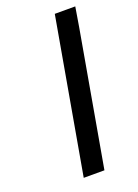

<svg xmlns="http://www.w3.org/2000/svg" viewBox="-129 -710 549 766"><g transform="rotate(-20 146.0 -327.0)"><path d="M278.3 -571.3 292 -654.3H205.1L89.8 0H177.7Z"/></g></svg>

Font: Sen-gleads
Style: Italic
Weight: 400
Designer: Kosal Sen, Philatype
Foundry: Philatype
Version: Version 1.004; ttfautohint (v1.8.3)